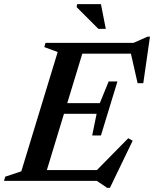

<svg xmlns="http://www.w3.org/2000/svg" viewBox="-44 -878 748 932"><path d="M476.5 34 426 0H-24.5L-18.5 -20.5L59.5 -46.5L236 -625.5L171 -649.5L177 -670H604.5L672 -700H684L651.5 -474H624L591.5 -617.5H355.5L282.5 -377.5H440.5L483.5 -482.5H526L446 -220.5H403.5L425 -325.5H266.5L183.5 -52.5H426.5L578.5 -207L600 -195L489.5 34ZM469.5 -738H433.5L328 -843.5L330.5 -858H446Z"/></svg>

Font: Newsreader 16pt SemiBold
Style: Italic
Weight: 600
Italic angle: -17°
Designer: Hugues Gentile
Foundry: Production Type
Version: Version 1.003; ttfautohint (v1.8.3)